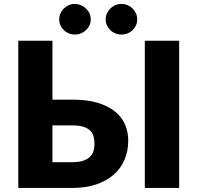

<svg xmlns="http://www.w3.org/2000/svg" viewBox="-20 -930 977 950"><path d="M337.5 -127.5Q371 -127.5 392.5 -135Q414 -142.5 426.2 -155.2Q438.5 -168 443 -184Q447.5 -200 447.5 -217.5Q447.5 -237.5 443 -254.5Q438.5 -271.5 426.2 -283.8Q414 -296 392.5 -302.8Q371 -309.5 337.5 -309.5H239.5V-127.5ZM337.5 -437Q413 -437 465.8 -420.5Q518.5 -404 551.5 -376.2Q584.5 -348.5 599.5 -311.8Q614.5 -275 614.5 -234.5Q614.5 -182 595.8 -138.8Q577 -95.5 541.5 -64.8Q506 -34 454.5 -17Q403 0 337.5 0H70.5V-728.5H239.5V-437ZM866.5 0H696.5V-728.5H866.5ZM429 -834Q429 -818 422.8 -804.5Q416.5 -791 405.5 -780.8Q394.5 -770.5 380 -764.8Q365.5 -759 349 -759Q334 -759 320.2 -764.8Q306.5 -770.5 296 -780.8Q285.5 -791 279.2 -804.5Q273 -818 273 -834Q273 -849.5 279.2 -863.5Q285.5 -877.5 296 -888Q306.5 -898.5 320.2 -904.5Q334 -910.5 349 -910.5Q365.5 -910.5 380 -904.5Q394.5 -898.5 405.5 -888Q416.5 -877.5 422.8 -863.5Q429 -849.5 429 -834ZM659 -834Q659 -818 652.8 -804.5Q646.5 -791 636 -780.8Q625.5 -770.5 611.2 -764.8Q597 -759 581 -759Q565 -759 550.8 -764.8Q536.5 -770.5 526 -780.8Q515.5 -791 509.2 -804.5Q503 -818 503 -834Q503 -849.5 509.2 -863.5Q515.5 -877.5 526 -888Q536.5 -898.5 550.8 -904.5Q565 -910.5 581 -910.5Q597 -910.5 611.2 -904.5Q625.5 -898.5 636 -888Q646.5 -877.5 652.8 -863.5Q659 -849.5 659 -834Z"/></svg>

Font: Lato 2
Style: Regular
Weight: 900
Designer: Lukasz Dziedzic with Adam Twardoch and Botio Nikoltchev
Foundry: tyPoland Lukasz Dziedzic
Version: Version 2.015; 2015-08-06; http://www.latofonts.com/